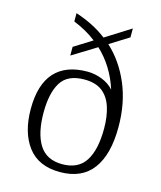

<svg xmlns="http://www.w3.org/2000/svg" viewBox="-115 -844 786 938"><g transform="rotate(15 278.0 -375.5)"><path d="M277 10Q168 10 114 -61.5Q60 -133 60 -252Q60 -375 116 -437Q172 -499 282 -499Q318 -499 354.5 -485Q391 -471 415 -444Q380 -554 301 -628L179 -553V-597L270 -654Q220 -693 155 -719V-761Q198 -747 238 -727Q278 -707 313 -680L440 -760V-715L344 -655Q415 -590 456 -493.5Q497 -397 497 -276Q497 -137 442 -63.5Q387 10 277 10ZM278 -30Q358 -30 394.5 -86.5Q431 -143 431 -251Q431 -312 416 -359Q401 -406 367.5 -432Q334 -458 277 -458Q192 -458 158.5 -403.5Q125 -349 125 -251Q125 -146 161.5 -88Q198 -30 278 -30Z"/></g></svg>

Font: Noto Serif Gurmukhi Light
Style: Regular
Weight: 300
Designer: Vaibhav Singh and the Monotype Design Team
Foundry: Monotype Imaging Inc.
Version: Version 2.004; ttfautohint (v1.8.4.7-5d5b)